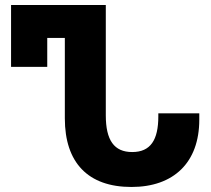

<svg xmlns="http://www.w3.org/2000/svg" viewBox="-20 -734 838 764"><path d="M503 10C671 10 773 -87 773 -258V-283H610V-271C610 -177 579 -129 506 -129C434 -129 401 -176 401 -275V-714H24V-468H168V-583H238V-263C238 -87 330 10 503 10Z"/></svg>

Font: Noto Sans Georgian SemiCondensed Extra
Style: Regular
Weight: 800
Width: 4
Designer: Monotype Design Team
Foundry: Monotype Imaging Inc.
Version: Version 1.901